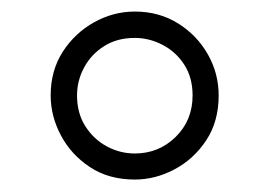

<svg xmlns="http://www.w3.org/2000/svg" viewBox="-20 -724 454 324"><path d="M207.5 -421Q163.5 -421 131.8 -442Q100 -463 82.8 -495.5Q65.5 -528 65.5 -563Q65.5 -605 86 -636.8Q106.5 -668.5 139 -686.5Q171.5 -704.5 207.5 -704.5Q248.5 -704.5 280.5 -684.5Q312.5 -664.5 330.8 -632.2Q349 -600 349 -563Q349 -519 328 -487.2Q307 -455.5 274.5 -438.2Q242 -421 207.5 -421ZM207.5 -465Q248 -465 276.5 -493Q305 -521 305 -563Q305 -593 291 -614.8Q277 -636.5 254.5 -648.2Q232 -660 207.5 -660Q177.5 -660 155.8 -646.2Q134 -632.5 122 -610.2Q110 -588 110 -563Q110 -533 124 -511Q138 -489 160.2 -477Q182.5 -465 207.5 -465Z"/></svg>

Font: Acari Sans Neue
Style: Regular
Weight: 400
Designer: Alfredo Marco Pradil (font), Cristiano Sobral (main changes)
Foundry: Hanken Design Co. (font), Cristiano Sobral (main changes)
Version: Version 2.459;March 19, 2022;FontCreator 14.0.0.2808 64-bit;